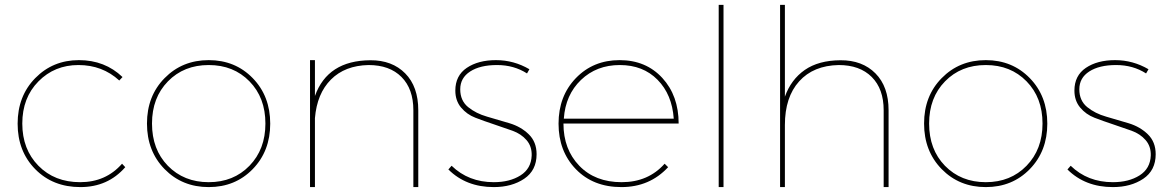

<svg xmlns="http://www.w3.org/2000/svg" viewBox="-20 -762 4765 782"><path d="M479 -448.2 465.8 -434.1Q397 -497.1 299.6 -497.1Q202.1 -497.1 136.5 -430.4Q70.8 -363.8 70.8 -258.8Q70.8 -153.8 136.5 -86.9Q202.1 -20 306.6 -20Q411.1 -20 477.1 -95.2L490.2 -81.1Q419.4 0 307.4 0Q195.3 0 123.5 -73Q51.8 -146 51.8 -258.3Q51.8 -370.6 123.5 -443.8Q195.3 -517.1 301.3 -517.1Q407.2 -517.1 479 -448.2Z M663.6 -86.9Q729 -20 830.1 -20Q931.2 -20 996.1 -86.9Q1061 -153.8 1061 -258.8Q1061 -364.3 996.1 -430.7Q931.2 -497.1 830.1 -497.1Q729 -497.1 664.1 -430.7Q599.1 -364.3 599.1 -258.8Q599.1 -153.3 663.6 -86.9ZM1080.6 -258.3Q1080.6 -146.5 1009.3 -73.2Q938 0 830.1 0Q722.2 0 650.4 -73.2Q578.6 -146.5 578.6 -258.8Q578.6 -371.1 650.4 -443.8Q722.2 -517.1 830.1 -517.1Q938 -517.1 1009.3 -443.8Q1080.6 -370.6 1080.6 -258.3Z M1683.6 -313V0H1663.6V-313Q1663.6 -399.9 1615.2 -448.5Q1566.9 -497.1 1481 -497.1Q1384.8 -495.1 1327.9 -438Q1271 -380.9 1262.7 -280.8V0H1242.7V-517.1H1262.7V-371.1Q1314.5 -515.6 1488.3 -516.6Q1577.1 -517.1 1630.4 -463.1Q1683.6 -409.2 1683.6 -313Z M2136.2 -480 2126.5 -462.9Q2073.2 -497.1 2004.4 -497.1Q1935.5 -497.1 1895 -470.9Q1854.5 -444.8 1854.5 -398.4Q1854.5 -352.1 1886.5 -325.9Q1918.5 -299.8 1963.9 -286.9Q2009.3 -273.9 2055.4 -260Q2101.6 -246.1 2133.5 -215.1Q2165.5 -184.1 2165.5 -133.8Q2165.5 -67.9 2115 -33.9Q2064.5 0 1991.2 0Q1878.4 0 1806.2 -71.8L1819.3 -86.9Q1888.2 -20 1991.2 -20Q2056.2 -20 2099.9 -47.6Q2143.6 -75.2 2145.5 -128.9Q2146.5 -166 2124.5 -191.4Q2102.5 -216.8 2067.4 -229.5Q2032.2 -242.2 1991.7 -255.6Q1951.2 -269 1916.3 -282.5Q1881.3 -295.9 1857.9 -324Q1834.5 -352.1 1834.5 -393.1Q1834.5 -454.1 1881.1 -485.6Q1927.7 -517.1 2000.2 -517.1Q2072.8 -517.1 2136.2 -480Z M2276.4 -278.8H2724.1Q2717.3 -377 2658.2 -437Q2599.1 -497.1 2504.4 -497.1Q2409.7 -497.1 2346.4 -436.5Q2283.2 -376 2276.4 -278.8ZM2687 -95.2 2701.2 -81.1Q2626 0 2511 0Q2396 0 2325.4 -73Q2254.9 -146 2254.9 -258.3Q2254.9 -370.6 2325.4 -443.8Q2396 -517.1 2503.4 -517.1Q2610.8 -517.1 2677.5 -444.6Q2744.1 -372.1 2744.1 -258.8H2274.9Q2274.9 -153.8 2339.4 -86.9Q2403.8 -20 2512 -20Q2620.1 -20 2687 -95.2Z M2926.8 0H2907.2V-742.2H2926.8Z M3599.1 -313V0H3579.1V-313Q3579.1 -399.9 3530.5 -448.5Q3481.9 -497.1 3396 -497.1Q3293 -495.1 3234.9 -430.7Q3176.8 -366.2 3176.8 -252.9V0H3157.2V-742.2H3176.8V-368.2Q3201.7 -438 3257.8 -477.1Q3314 -516.1 3403.1 -516.6Q3492.2 -517.1 3545.7 -463.1Q3599.1 -409.2 3599.1 -313Z M3828.6 -86.9Q3894 -20 3995.1 -20Q4096.2 -20 4161.1 -86.9Q4226.1 -153.8 4226.1 -258.8Q4226.1 -364.3 4161.1 -430.7Q4096.2 -497.1 3995.1 -497.1Q3894 -497.1 3829.1 -430.7Q3764.2 -364.3 3764.2 -258.8Q3764.2 -153.3 3828.6 -86.9ZM4245.6 -258.3Q4245.6 -146.5 4174.3 -73.2Q4103 0 3995.1 0Q3887.2 0 3815.4 -73.2Q3743.7 -146.5 3743.7 -258.8Q3743.7 -371.1 3815.4 -443.8Q3887.2 -517.1 3995.1 -517.1Q4103 -517.1 4174.3 -443.8Q4245.6 -370.6 4245.6 -258.3Z M4657.7 -480 4647.9 -462.9Q4594.7 -497.1 4525.9 -497.1Q4457 -497.1 4416.5 -470.9Q4376 -444.8 4376 -398.4Q4376 -352.1 4408 -325.9Q4439.9 -299.8 4485.4 -286.9Q4530.8 -273.9 4576.9 -260Q4623 -246.1 4655 -215.1Q4687 -184.1 4687 -133.8Q4687 -67.9 4636.5 -33.9Q4585.9 0 4512.7 0Q4399.9 0 4327.6 -71.8L4340.8 -86.9Q4409.7 -20 4512.7 -20Q4577.6 -20 4621.3 -47.6Q4665 -75.2 4667 -128.9Q4668 -166 4646 -191.4Q4624 -216.8 4588.9 -229.5Q4553.7 -242.2 4513.2 -255.6Q4472.7 -269 4437.7 -282.5Q4402.8 -295.9 4379.4 -324Q4356 -352.1 4356 -393.1Q4356 -454.1 4402.6 -485.6Q4449.2 -517.1 4521.7 -517.1Q4594.2 -517.1 4657.7 -480Z"/></svg>

Font: Montserrat-Hairline
Style: Regular
Weight: 250
Designer: Julieta Ulanovsky
Foundry: Julieta Ulanovsky
Version: Version 1.000;PS 002.000;hotconv 1.0.70;makeotf.lib2.5.58329